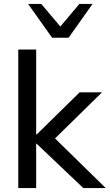

<svg xmlns="http://www.w3.org/2000/svg" viewBox="-20 -957 558 977"><path d="M73 0V-705H164V-272H166L385 -487H499L237 -230V-275L518 0H404L166 -226H164V0ZM245 -765 123 -937H190L287 -822L384 -937H451L329 -765Z"/></svg>

Font: Nunito Sans 12pt ExtraLight 12pt Medium
Style: Regular
Weight: 500
Version: Version 3.101;gftools[0.9.27]